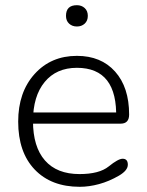

<svg xmlns="http://www.w3.org/2000/svg" viewBox="-20 -712 565 739"><path d="M287 7Q177 7 113.5 -59.5Q50 -126 50 -244Q50 -357 113 -427Q176 -497 276 -497Q369 -497 423 -436.5Q477 -376 477 -271Q477 -236 444 -236H98L97 -279H447L427 -256Q433 -451 276 -451Q197 -451 152 -396.5Q107 -342 107 -246Q107 -147 153 -94.5Q199 -42 286 -42Q362 -42 398.5 -71.5Q435 -101 452 -101Q472 -101 472 -78Q472 -56 438 -36Q400 -14 361.5 -3.5Q323 7 287 7ZM276 -610Q258 -610 246 -621Q234 -632 234 -651Q234 -692 276 -692Q294 -692 306 -681Q318 -670 318 -651Q318 -632 306 -621Q294 -610 276 -610Z"/></svg>

Font: Nunito VF Beta Light
Style: Regular
Weight: 300
Designer: Vernon Adams
Foundry: newtypography
Version: Version 3.001